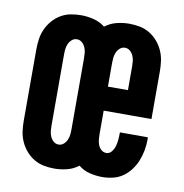

<svg xmlns="http://www.w3.org/2000/svg" viewBox="-66 -591 632 661"><g transform="rotate(10 250.0 -260.0)"><path d="M166 8Q147 8 129 4.5Q111 1 95 -8.5Q79 -18 66.5 -32.5Q54 -47 46.5 -64Q39 -81 36.5 -99Q34 -117 34 -136V-384Q34 -403 36.5 -421Q39 -439 46.5 -456Q54 -473 66.5 -487.5Q79 -502 95 -511.5Q111 -521 129 -524.5Q147 -528 166 -528Q188 -528 210 -522.5Q232 -517 250 -503Q268 -517 290 -522.5Q312 -528 334 -528Q353 -528 371 -524.5Q389 -521 405 -511.5Q421 -502 433.5 -487.5Q446 -473 453.5 -456Q461 -439 463.5 -421Q466 -403 466 -384V-218H299V-136Q299 -126 300 -116.5Q301 -107 304.5 -98Q308 -89 315.5 -82.5Q323 -76 333 -76Q344 -76 351.5 -85.5Q359 -95 362 -106Q365 -117 366 -128Q367 -139 367 -151V-154H464Q465 -152 465 -150Q465 -148 465 -146Q465 -127 461.5 -108Q458 -89 451 -71.5Q444 -54 432.5 -38.5Q421 -23 405.5 -12Q390 -1 371 3.5Q352 8 333 8Q311 8 289 2.5Q267 -3 250 -17Q232 -3 210 2.5Q188 8 166 8ZM299 -302H369V-384Q369 -394 368 -403.5Q367 -413 363 -422Q359 -431 351.5 -437.5Q344 -444 334 -444Q324 -444 316.5 -437.5Q309 -431 305 -422Q301 -413 300 -403.5Q299 -394 299 -384ZM166 -76Q176 -76 183.5 -82.5Q191 -89 195 -98Q199 -107 200 -116.5Q201 -126 201 -136V-384Q201 -394 200 -403.5Q199 -413 195 -422Q191 -431 183.5 -437.5Q176 -444 166 -444Q156 -444 148.5 -437.5Q141 -431 137 -422Q133 -413 132 -403.5Q131 -394 131 -384V-136Q131 -126 132 -116.5Q133 -107 137 -98Q141 -89 148.5 -82.5Q156 -76 166 -76Z"/></g></svg>

Font: Iosevka Fixed
Style: Bold
Weight: 700
Monospace: yes
Designer: Belleve Invis
Foundry: Belleve Invis
Version: Version 32.3.0